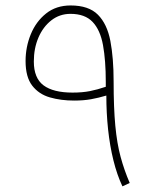

<svg xmlns="http://www.w3.org/2000/svg" viewBox="-20 -675 560 693"><path d="M363.8 -330.1Q363.8 -267.6 370.1 -208Q376.5 -148.4 389.4 -96.2Q402.3 -43.9 421.9 -2.4L448.2 -14.6Q428.2 -61 415.3 -108.9Q402.3 -156.7 396.2 -221.2Q390.1 -285.6 390.1 -381.3Q390.1 -465.8 378.4 -527.1Q366.7 -588.4 333.5 -621.8Q300.3 -655.3 234.9 -655.3Q182.6 -655.3 146.2 -626.2Q109.9 -597.2 91.1 -551.3Q72.3 -505.4 72.3 -454.6Q72.3 -397 96.2 -366Q120.1 -335 159.9 -323.5Q199.7 -312 247.6 -312Q281.7 -312 308.8 -316.9Q335.9 -321.8 363.8 -330.1ZM361.8 -361.8Q332 -351.6 304.7 -346.2Q277.3 -340.8 241.7 -340.8Q172.4 -340.8 137.2 -366.9Q102.1 -393.1 102.1 -453.1Q102.1 -500.5 118.7 -539.3Q135.3 -578.1 165.3 -601.6Q195.3 -625 234.4 -625Q286.6 -625 314.2 -595.9Q341.8 -566.9 351.8 -512Q361.8 -457 361.8 -379.4Z"/></svg>

Font: Estedad VF
Style: Regular
Weight: 100
Designer: Amin Abedi
Version: Version 7.3